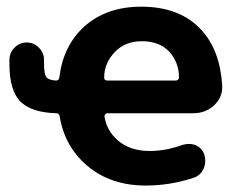

<svg xmlns="http://www.w3.org/2000/svg" viewBox="-20 -577 733 586"><path d="M150.4 -331.1Q160.2 -331.1 161.1 -340.8Q172.9 -437.5 237.3 -496.1Q304.7 -556.6 411.1 -556.6Q529.3 -556.6 593.8 -486.3Q651.4 -424.8 658.2 -316.4Q658.2 -313.5 658.2 -310.5Q658.2 -279.3 633.8 -255.9Q607.4 -231.4 570.3 -231.4H307.6Q303.7 -231.4 301.3 -228.5Q298.8 -225.6 298.8 -221.7Q305.7 -177.7 339.8 -148.4Q377 -116.2 436.5 -116.2Q486.3 -116.2 537.1 -134.8Q546.9 -137.7 556.6 -137.7Q567.4 -137.7 577.1 -133.8Q596.7 -125 603.5 -105.5Q606.4 -95.7 606.4 -85.9Q606.4 -74.2 601.6 -62.5Q591.8 -41 570.3 -34.2Q499 -10.7 424.8 -10.7Q317.4 -10.7 246.1 -71.3Q177.7 -128.9 162.1 -221.7Q161.1 -231.4 151.4 -231.4Q79.1 -233.4 44.9 -264.6Q8.8 -297.9 8.8 -380.9V-394.5Q8.8 -416 24.4 -431.6Q40 -447.3 61.5 -447.3Q83 -447.3 98.6 -431.6Q114.3 -416 114.3 -394.5V-384.8Q114.3 -347.7 123 -339.8Q128.9 -333 150.4 -331.1ZM516.6 -331.1Q520.5 -331.1 523.4 -334Q526.4 -336.9 526.4 -339.8Q526.4 -386.7 496.1 -419.9Q465.8 -451.2 413.1 -451.2Q362.3 -451.2 331.1 -418.9Q297.9 -384.8 297.9 -339.8Q297.9 -336.9 299.8 -334Q302.7 -331.1 306.6 -331.1Z"/></svg>

Font: Gen Jyuu GothicX Bold
Style: Bold
Weight: 700
Designer: Ryoko NISHIZUKA (kana &amp; ideographs); Paul D. Hunt (Latin, Greek &amp; Cyrillic); Wenlong ZHANG (bopomofo); Sandoll C
Version: Version 1.058.20140828